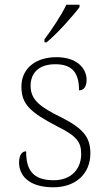

<svg xmlns="http://www.w3.org/2000/svg" viewBox="-20 -786 455 816"><path d="M169 -619V-606H178C222 -642 293 -721 318 -756V-766H262C241 -721 198 -657 169 -619ZM207 10C300 10 364 -46 364 -134C364 -199 339 -238 237 -289C154 -330 110 -360 110 -421C110 -474 143 -513 215 -513C280 -513 316 -484 316 -402C337 -402 348 -419 348 -447C348 -492 311 -543 220 -543C129 -543 71 -493 71 -418C71 -342 110 -308 223 -249C309 -207 325 -180 325 -131C325 -70 285 -20 208 -20C116 -20 91 -68 91 -143C75 -143 61 -129 61 -95C61 -45 97 10 207 10Z"/></svg>

Font: Noto Serif Myanmar ExtraLight
Style: Regular
Weight: 200
Designer: Ben Mitchell and the Monotype Design Team
Foundry: Monotype Imaging Inc.
Version: Version 2.106